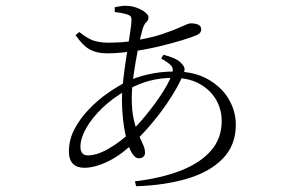

<svg xmlns="http://www.w3.org/2000/svg" viewBox="-20 -588 1040 666"><path d="M448 41Q540 30 607.5 3.5Q675 -23 712 -65.5Q749 -108 749 -168Q749 -209 729 -243Q709 -277 671.5 -297.5Q634 -318 582 -318Q538 -318 499.5 -308Q461 -298 421 -276Q372 -249 335.5 -214Q299 -179 279 -143.5Q259 -108 259 -79Q259 -49 285 -49Q317 -49 358 -73Q399 -97 431 -128Q459 -155 487.5 -190Q516 -225 539.5 -260.5Q563 -296 574 -324Q584 -347 575 -358.5Q566 -370 539 -385L547 -398Q567 -393 584.5 -385.5Q602 -378 612 -365Q619 -358 620 -350.5Q621 -343 617 -334Q605 -302 579.5 -260.5Q554 -219 520.5 -177Q487 -135 449 -98Q403 -52 356.5 -29Q310 -6 272 -6Q247 -6 233 -20Q219 -34 219 -63Q219 -103 238 -139.5Q257 -176 287.5 -208Q318 -240 353 -264.5Q388 -289 420 -305Q451 -320 494 -330Q537 -340 586 -340Q654 -340 701.5 -313Q749 -286 773.5 -244Q798 -202 798 -155Q798 -84 752.5 -37.5Q707 9 628.5 32Q550 55 452 58ZM462 -39Q448 -39 437 -58Q426 -77 418.5 -107Q411 -137 407 -172Q403 -207 403 -240Q403 -273 408 -315.5Q413 -358 419.5 -399Q426 -440 431 -472.5Q436 -505 436 -518Q436 -528 433 -531.5Q430 -535 421 -538Q411 -541 400.5 -543Q390 -545 378 -546V-563Q388 -565 397.5 -566.5Q407 -568 414 -568Q436 -568 454.5 -561Q473 -554 484 -545Q495 -536 495 -529Q495 -517 487.5 -511Q480 -505 474 -485Q467 -460 458.5 -417Q450 -374 443.5 -328Q437 -282 437 -247Q437 -204 444 -173.5Q451 -143 460 -122.5Q469 -102 476 -87Q483 -72 483 -59Q483 -48 476.5 -43.5Q470 -39 462 -39ZM351 -403Q316 -403 292 -416Q268 -429 242 -466L255 -477Q285 -453 306.5 -446.5Q328 -440 356 -440Q379 -440 401 -441.5Q423 -443 445 -447Q506 -457 546.5 -471Q587 -485 610.5 -496Q634 -507 641 -507Q678 -507 678 -486Q678 -480 674.5 -475Q671 -470 662 -466Q646 -459 610 -448Q574 -437 529.5 -426.5Q485 -416 441 -410Q419 -407 396.5 -405Q374 -403 351 -403Z"/></svg>

Font: Noto Serif JP ExtraLight ExtraLight
Style: Regular
Weight: 250
Version: Version 2.003-H1;hotconv 1.1.1;makeotfexe 2.6.0